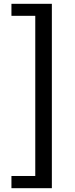

<svg xmlns="http://www.w3.org/2000/svg" viewBox="-20 -816 395 1007"><path d="M40 171H252V-796H40V-733H165V107H40Z"/></svg>

Font: Genne Gothic Medium
Style: Regular
Weight: 500
Designer: Ryoko NISHIZUKA (kana & ideographs); Paul D. Hunt (Latin, Greek & Cyrillic); Wenlong ZHANG (bopomofo); Sandoll Communica
Foundry: Adobe Systems Incorporated
Version: Version 1.004;PS 1.004;hotconv 16.6.51;makeotf.lib2.5.65220